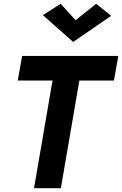

<svg xmlns="http://www.w3.org/2000/svg" viewBox="-20 -996 646 1016"><path d="M380 -889 489 -976 568 -912 367 -774 207 -916 301 -976ZM74 -570 97 -700H606L583 -570H400L302 0H160L258 -570Z"/></svg>

Font: Jost* 600 Semi
Style: Italic
Weight: 600
Italic angle: -10°
Version: Version 3.500